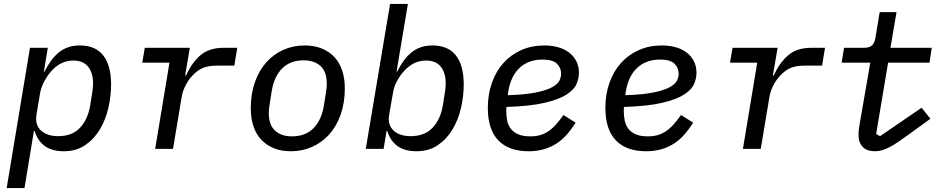

<svg xmlns="http://www.w3.org/2000/svg" viewBox="-20 -760 4840 980"><path d="M133 -516H224L204 -394H207Q222 -424 239.5 -448.5Q257 -473 278.5 -491Q300 -509 327 -518.5Q354 -528 388 -528Q467 -528 507 -477Q547 -426 547 -328Q547 -271 533.5 -211Q520 -151 491 -101.5Q462 -52 416 -20Q370 12 305 12Q189 12 157 -91H153L105 200H14ZM277 -65Q348 -65 388 -107.5Q428 -150 440 -220L451 -289Q455 -312 455 -334Q455 -388 430 -419.5Q405 -451 354 -451Q289 -451 240 -395Q222 -374 206 -345Q190 -316 184 -281L166 -173Q158 -122 189.5 -93.5Q221 -65 277 -65Z M772 0 845 -440H706L719 -516H949L925 -375H930Q958 -439 1002.5 -477.5Q1047 -516 1121 -516H1191L1176 -425H1086Q1042 -425 1014 -412.5Q986 -400 962 -374Q956 -368 948 -357.5Q940 -347 932 -333Q924 -319 917 -301.5Q910 -284 907 -263L863 0Z M1465 12Q1415 12 1376.5 -4Q1338 -20 1312 -48.5Q1286 -77 1273 -117.5Q1260 -158 1260 -207Q1260 -281 1281 -340.5Q1302 -400 1339 -441.5Q1376 -483 1426 -505.5Q1476 -528 1534 -528Q1585 -528 1623.5 -512Q1662 -496 1688 -467.5Q1714 -439 1727 -398.5Q1740 -358 1740 -309Q1740 -235 1719 -175.5Q1698 -116 1661 -74.5Q1624 -33 1573.5 -10.5Q1523 12 1465 12ZM1470 -64Q1539 -64 1580 -105.5Q1621 -147 1633 -220L1643 -283Q1646 -300 1647 -311.5Q1648 -323 1648 -332Q1648 -394 1616 -423Q1584 -452 1530 -452Q1461 -452 1420 -410.5Q1379 -369 1367 -296L1357 -233Q1354 -216 1353 -204.5Q1352 -193 1352 -184Q1352 -122 1384 -93Q1416 -64 1470 -64Z M1971 -740H2062L2004 -394H2007Q2022 -424 2039.5 -448.5Q2057 -473 2078.5 -491Q2100 -509 2127 -518.5Q2154 -528 2188 -528Q2267 -528 2307 -477Q2347 -426 2347 -328Q2347 -271 2333.5 -211Q2320 -151 2291 -101.5Q2262 -52 2216 -20Q2170 12 2105 12Q1989 12 1957 -91H1953L1938 0H1847ZM2076 -65Q2147 -65 2187.5 -107.5Q2228 -150 2240 -220L2251 -289Q2255 -312 2255 -334Q2255 -388 2230 -419.5Q2205 -451 2154 -451Q2090 -451 2040 -395Q2022 -375 2006 -345.5Q1990 -316 1985 -281L1966 -173Q1958 -122 1989 -93.5Q2020 -65 2076 -65Z M2678 12Q2577 12 2523.5 -43.5Q2470 -99 2470 -209Q2470 -279 2491 -338Q2512 -397 2550 -439Q2588 -481 2641 -504.5Q2694 -528 2758 -528Q2796 -528 2828.5 -519Q2861 -510 2884.5 -492Q2908 -474 2921.5 -448Q2935 -422 2935 -388Q2935 -360 2922.5 -331Q2910 -302 2871 -277Q2832 -252 2759 -235Q2686 -218 2565 -214Q2564 -207 2564 -200.5Q2564 -194 2564 -192Q2564 -166 2569 -143Q2574 -120 2587.5 -102.5Q2601 -85 2625 -74.5Q2649 -64 2687 -64Q2714 -64 2735.5 -70Q2757 -76 2776.5 -88.5Q2796 -101 2815.5 -122Q2835 -143 2856 -173L2918 -134Q2896 -99 2872 -72Q2848 -45 2819 -26.5Q2790 -8 2755 2Q2720 12 2678 12ZM2749 -456Q2677 -456 2631 -412.5Q2585 -369 2573 -285L2572 -274Q2662 -277 2715.5 -288Q2769 -299 2797.5 -314.5Q2826 -330 2835 -348Q2844 -366 2844 -384Q2844 -414 2822.5 -435Q2801 -456 2749 -456Z M3278 12Q3177 12 3123.5 -43.5Q3070 -99 3070 -209Q3070 -279 3091 -338Q3112 -397 3150 -439Q3188 -481 3241 -504.5Q3294 -528 3358 -528Q3396 -528 3428.5 -519Q3461 -510 3484.5 -492Q3508 -474 3521.5 -448Q3535 -422 3535 -388Q3535 -360 3522.5 -331Q3510 -302 3471 -277Q3432 -252 3359 -235Q3286 -218 3165 -214Q3164 -207 3164 -200.5Q3164 -194 3164 -192Q3164 -166 3169 -143Q3174 -120 3187.5 -102.5Q3201 -85 3225 -74.5Q3249 -64 3287 -64Q3314 -64 3335.5 -70Q3357 -76 3376.5 -88.5Q3396 -101 3415.5 -122Q3435 -143 3456 -173L3518 -134Q3496 -99 3472 -72Q3448 -45 3419 -26.5Q3390 -8 3355 2Q3320 12 3278 12ZM3349 -456Q3277 -456 3231 -412.5Q3185 -369 3173 -285L3172 -274Q3262 -277 3315.5 -288Q3369 -299 3397.5 -314.5Q3426 -330 3435 -348Q3444 -366 3444 -384Q3444 -414 3422.5 -435Q3401 -456 3349 -456Z M3772 0 3845 -440H3706L3719 -516H3949L3925 -375H3930Q3958 -439 4002.5 -477.5Q4047 -516 4121 -516H4191L4176 -425H4086Q4042 -425 4014 -412.5Q3986 -400 3962 -374Q3956 -368 3948 -357.5Q3940 -347 3932 -333Q3924 -319 3917 -301.5Q3910 -284 3907 -263L3863 0Z M4446 12Q4405 12 4383.5 -10Q4362 -32 4362 -72Q4362 -80 4363 -92.5Q4364 -105 4366 -116L4422 -440H4276L4288 -516H4389Q4416 -516 4429.5 -527Q4443 -538 4448 -565L4470 -698H4556L4525 -516H4736L4724 -440H4513L4452 -76L4472 -65L4684 -210L4729 -154L4626 -79Q4592 -54 4566 -36.5Q4540 -19 4519.5 -8.5Q4499 2 4481.5 7Q4464 12 4446 12Z"/></svg>

Font: IBM Plex Mono Text
Style: Italic
Weight: 450
Italic angle: -9°
Monospace: yes
Designer: Mike Abbink, Paul van der Laan, Pieter van Rosmalen
Foundry: Bold Monday
Version: Version 2.1